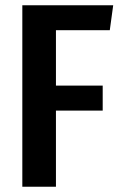

<svg xmlns="http://www.w3.org/2000/svg" viewBox="-20 -711 463 731"><path d="M65 0H193V-290H371V-385H193V-596H398L411 -691H65Z"/></svg>

Font: Fira Sans Condensed Medium
Style: Regular
Weight: 500
Width: 3
Designer: Carrois Corporate & Edenspiekermann AG
Foundry: Carrois Corporate GbR & Edenspiekermann AG
Version: Version 4.202;PS 004.202;hotconv 1.0.88;makeotf.lib2.5.64775